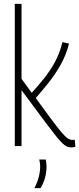

<svg xmlns="http://www.w3.org/2000/svg" viewBox="-20 -760 412 999"><path d="M353 7Q341 7 331 3.5Q321 0 307.5 -12Q294 -24 273 -50Q252 -76 219 -120L92 -291V0H57V-740H92V-350L145 -277Q175 -310 206 -348Q237 -386 263.5 -433Q290 -480 305 -541L339 -533Q324 -473 295 -422Q266 -371 231.5 -328Q197 -285 166 -250L234 -157Q275 -101 297.5 -74.5Q320 -48 332.5 -40Q345 -32 356 -32Q359 -32 362.5 -32.5Q366 -33 369 -33L372 4Q368 5 363 6Q358 7 353 7ZM159 219Q175 188 182 159.5Q189 131 189 105Q189 88 184 70H218Q219 77 220.5 85.5Q222 94 222 104Q222 136 214.5 164Q207 192 191 219Z"/></svg>

Font: Georama SemiCondensed ExtraLight
Style: Regular
Weight: 200
Width: 4
Designer: Jean-Baptiste Levee
Foundry: Production Type
Version: Version 1.000